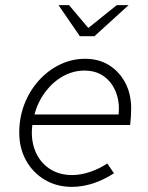

<svg xmlns="http://www.w3.org/2000/svg" viewBox="-20 -718 576 748"><path d="M260 10Q201 10 154.5 -17.5Q108 -45 81.5 -93Q55 -141 55 -201Q55 -260 75 -312Q95 -364 131 -404Q167 -444 213.5 -466.5Q260 -489 312 -489Q365 -489 405 -464Q445 -439 468 -395.5Q491 -352 491 -295Q491 -279 490 -263.5Q489 -248 487 -231H106Q99 -175 117 -130.5Q135 -86 172.5 -61Q210 -36 261 -36Q293 -36 328.5 -47.5Q364 -59 398 -81L424 -43Q384 -17 342.5 -3.5Q301 10 260 10ZM114 -272H442Q447 -320 431.5 -359Q416 -398 385 -420.5Q354 -443 309 -443Q265 -443 225.5 -421Q186 -399 157 -360.5Q128 -322 114 -272ZM291 -577 208 -698H249L324 -609L435 -698H481L348 -577Z"/></svg>

Font: Red Hat Text
Style: Italic
Weight: 300
Italic angle: -12°
Designer: Pentagram, MCKL
Foundry: Pentagram, MCKL
Version: Version 1.023